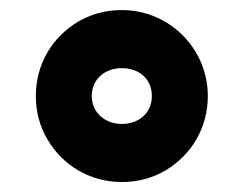

<svg xmlns="http://www.w3.org/2000/svg" viewBox="-20 -427 491 387"><path d="M52.2 -233.4C52.2 -201.7 60.1 -172.4 75.7 -146C106.4 -93.3 161.6 -60.1 225.6 -60.1C257.8 -60.1 287.1 -67.9 313.5 -83.5C365.7 -114.3 398.9 -169.4 398.9 -233.4C398.9 -329.1 321.3 -406.7 225.6 -406.7C193.8 -406.7 164.6 -398.9 138.2 -383.8C85.4 -352.5 52.2 -297.9 52.2 -233.4ZM165 -233.4C165 -268.1 191.9 -289.6 225.6 -289.6C260.3 -289.6 286.1 -268.1 286.1 -233.4C286.1 -199.7 260.3 -177.2 225.6 -177.2C191.9 -177.2 165 -199.7 165 -233.4Z"/></svg>

Font: Vazirmatn Black
Style: Regular
Weight: 900
Designer: Saber Rastikerdar
Foundry: Saber Rastikerdar
Version: Version 33.003